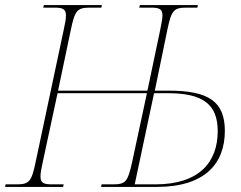

<svg xmlns="http://www.w3.org/2000/svg" viewBox="-39 -734 948 754"><path d="M-19 0H209L211 -10H166C133 -10 120 -15 120 -41C120 -54 123 -72 129 -98L187 -368H538L480 -98C463 -21 455 -10 405 -10H360L358 0H577C766 0 844 -92 844 -220C844 -336 779 -378 624 -378H569L618 -616C634 -693 643 -704 693 -704H736L738 -714H510L508 -704H553C586 -704 599 -699 599 -673C599 -660 595 -642 590 -616L540 -378H189L239 -616C255 -693 264 -704 314 -704H359L361 -714H133L131 -704H174C207 -704 220 -699 220 -673C220 -660 217 -642 211 -616L101 -98C85 -21 76 -10 26 -10H-17ZM571 -10H490L566 -368H621C758 -368 816 -324 816 -219C816 -98 744 -10 571 -10Z"/></svg>

Font: Noto Serif Display Thin
Style: Italic
Weight: 100
Italic angle: -12°
Designer: Monotype Design Team
Foundry: Monotype Imaging Inc.
Version: Version 2.009